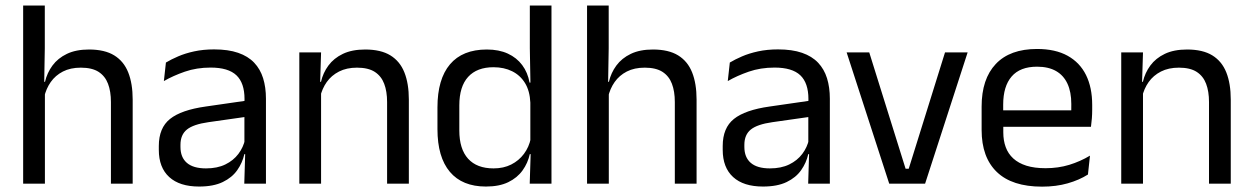

<svg xmlns="http://www.w3.org/2000/svg" viewBox="-20 -683 4656 714"><path d="M392.5 0V-303.7Q392.5 -343 381.7 -371.5Q371 -399.9 346.7 -415.7Q322.3 -431.4 280.6 -431.4Q242 -431.4 213.9 -417Q185.9 -402.5 168.6 -377.8Q151.3 -353.1 144.3 -321.6L126.6 -378.9H147.4Q155.1 -412.1 175.1 -439.3Q195.1 -466.5 228.8 -482.7Q262.5 -498.9 311 -498.9Q369.2 -498.9 404.7 -477.1Q440.3 -455.2 456.8 -413.8Q473.4 -372.3 473.4 -312.6V0ZM66.1 0V-662.5H146.6V-503.7L144.2 -363.3L147 -357.1V0Z M888.4 0 892 -118.6 888.9 -131.1V-286.5L889.3 -314.9Q889.3 -374.3 859.2 -403Q829 -431.7 763.4 -431.7Q711.2 -431.7 667.4 -416.5Q623.6 -401.3 589.4 -381.5L597 -450.4Q616.1 -462 642.4 -473.3Q668.7 -484.7 702.3 -492Q735.9 -499.3 776.3 -499.3Q828.8 -499.3 865.6 -486.6Q902.4 -473.9 925.2 -449.9Q948 -425.8 958.5 -392Q969 -358.1 969 -316.2V0ZM720.4 10.7Q647.9 10.7 609.3 -24.6Q570.6 -60 570.6 -125.7V-140Q570.6 -207.4 612.3 -240.7Q654 -274.1 745.2 -286.9L899.5 -309.2L903.9 -249.8L755 -228.6Q699.2 -220.7 675.2 -201.4Q651.1 -182 651.1 -144.5V-136.6Q651.1 -97.9 674.9 -77.4Q698.7 -56.8 746.1 -56.8Q787.9 -56.8 817.9 -71.4Q847.9 -86 866.4 -110.5Q885 -135.1 891.5 -165.2L904.2 -109.8H888.7Q881.6 -77.8 862.3 -50.3Q843.1 -22.8 808.5 -6.1Q773.9 10.7 720.4 10.7Z M1419.5 0V-303.7Q1419.5 -343 1408.7 -371.5Q1398 -399.9 1373.7 -415.7Q1349.3 -431.4 1307.6 -431.4Q1269.1 -431.4 1240.8 -417Q1212.5 -402.5 1195 -377.8Q1177.5 -353 1170.5 -321.5L1156 -378.9H1173.7Q1181.3 -412.1 1201.3 -439.3Q1221.3 -466.5 1255.1 -482.7Q1288.9 -498.9 1338 -498.9Q1396.2 -498.9 1431.7 -477.1Q1467.3 -455.2 1483.8 -413.8Q1500.4 -372.3 1500.4 -312.6V0ZM1093.1 0V-488.2H1174L1170.4 -371.1L1174 -366.3V0Z M1786.9 10.7Q1699.1 10.7 1653 -43.9Q1606.8 -98.6 1606.8 -202.9V-283.6Q1606.8 -388.7 1653.4 -443.8Q1700 -498.9 1790.4 -498.9Q1835.3 -498.9 1868.4 -483.7Q1901.5 -468.5 1922 -440.9Q1942.5 -413.4 1949.3 -375.9H1976.1L1952.2 -301.3Q1950.3 -344.6 1932.6 -373.8Q1914.8 -403 1884.6 -418Q1854.5 -433 1815.3 -433Q1753.7 -433 1720.9 -397.1Q1688.1 -361.2 1688.1 -291.1V-197.8Q1688.1 -128.8 1720.7 -92.8Q1753.3 -56.8 1815.6 -56.8Q1852.7 -56.8 1881.1 -71.2Q1909.6 -85.6 1928.4 -110.8Q1947.2 -136 1953.8 -168L1973.8 -109.9H1950.2Q1943 -76.8 1923.3 -49.3Q1903.6 -21.8 1870.2 -5.6Q1836.8 10.7 1786.9 10.7ZM1949.9 0 1953.6 -117.9 1952.2 -143.9V-348.1L1952.7 -365L1950.3 -503.5V-662.5H2030.8V0Z M2489.5 0V-303.7Q2489.5 -343 2478.7 -371.5Q2468 -399.9 2443.7 -415.7Q2419.3 -431.4 2377.6 -431.4Q2339 -431.4 2310.9 -417Q2282.9 -402.5 2265.6 -377.8Q2248.3 -353.1 2241.3 -321.6L2223.6 -378.9H2244.4Q2252.1 -412.1 2272.1 -439.3Q2292.1 -466.5 2325.8 -482.7Q2359.5 -498.9 2408 -498.9Q2466.2 -498.9 2501.7 -477.1Q2537.3 -455.2 2553.8 -413.8Q2570.4 -372.3 2570.4 -312.6V0ZM2163.1 0V-662.5H2243.6V-503.7L2241.2 -363.3L2244 -357.1V0Z M2985.4 0 2989 -118.6 2985.9 -131.1V-286.5L2986.3 -314.9Q2986.3 -374.3 2956.2 -403Q2926 -431.7 2860.4 -431.7Q2808.2 -431.7 2764.4 -416.5Q2720.6 -401.3 2686.4 -381.5L2694 -450.4Q2713.1 -462 2739.4 -473.3Q2765.7 -484.7 2799.3 -492Q2832.9 -499.3 2873.3 -499.3Q2925.8 -499.3 2962.6 -486.6Q2999.4 -473.9 3022.2 -449.9Q3045 -425.8 3055.5 -392Q3066 -358.1 3066 -316.2V0ZM2817.4 10.7Q2744.9 10.7 2706.3 -24.6Q2667.6 -60 2667.6 -125.7V-140Q2667.6 -207.4 2709.3 -240.7Q2751 -274.1 2842.2 -286.9L2996.5 -309.2L3000.9 -249.8L2852 -228.6Q2796.2 -220.7 2772.2 -201.4Q2748.1 -182 2748.1 -144.5V-136.6Q2748.1 -97.9 2771.9 -77.4Q2795.7 -56.8 2843.1 -56.8Q2884.9 -56.8 2914.9 -71.4Q2944.9 -86 2963.4 -110.5Q2982 -135.1 2988.5 -165.2L3001.2 -109.8H2985.7Q2978.6 -77.8 2959.3 -50.3Q2940.1 -22.8 2905.5 -6.1Q2870.9 10.7 2817.4 10.7Z M3359.3 -55.4 3494.3 -488.2H3578.4L3420.2 0H3286.8L3128.4 -488.2H3212.5L3347.7 -55.4Z M3855.1 11.1Q3743.6 11.1 3687 -43.4Q3630.4 -97.8 3630.4 -199.7V-286.6Q3630.4 -389.4 3683.1 -445.1Q3735.7 -500.9 3836.5 -500.9Q3904.4 -500.9 3950.1 -475.7Q3995.7 -450.4 4018.7 -403.9Q4041.6 -357.4 4041.6 -293V-274.8Q4041.6 -259.1 4040.4 -243Q4039.2 -226.9 4037 -211.4H3962.7Q3963.5 -235.6 3963.7 -257.1Q3963.9 -278.6 3963.9 -296.4Q3963.9 -341 3949.6 -371.8Q3935.4 -402.6 3907.2 -418.8Q3878.9 -435 3836.5 -435Q3773.4 -435 3742 -398.5Q3710.6 -362.1 3710.6 -294.1V-247.4L3711 -237.5V-190.8Q3711 -160.4 3720 -135.9Q3729 -111.3 3748.1 -93.8Q3767.3 -76.2 3797 -66.8Q3826.8 -57.5 3868.2 -57.5Q3915.3 -57.5 3956.3 -70Q3997.3 -82.6 4033.4 -104.2L4025.8 -34Q3993.6 -13.5 3950.4 -1.2Q3907.3 11.1 3855.1 11.1ZM3673.1 -211.4V-272.7H4019.9V-211.4Z M4476 0V-303.7Q4476 -343 4465.2 -371.5Q4454.5 -399.9 4430.2 -415.7Q4405.8 -431.4 4364.1 -431.4Q4325.6 -431.4 4297.3 -417Q4269 -402.5 4251.5 -377.8Q4234 -353 4227 -321.5L4212.5 -378.9H4230.2Q4237.8 -412.1 4257.8 -439.3Q4277.8 -466.5 4311.6 -482.7Q4345.4 -498.9 4394.5 -498.9Q4452.7 -498.9 4488.2 -477.1Q4523.8 -455.2 4540.3 -413.8Q4556.9 -372.3 4556.9 -312.6V0ZM4149.6 0V-488.2H4230.5L4226.9 -371.1L4230.5 -366.3V0Z"/></svg>

Font: Anek Bangla Medium
Style: Regular
Weight: 500
Designer: Sulekha Rajkumar (Bangla), Yesha Goshar (Latin)
Foundry: Ek Type
Version: Version 1.003